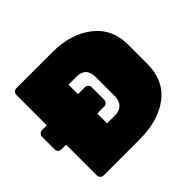

<svg xmlns="http://www.w3.org/2000/svg" viewBox="-164 -894 1089 1089"><g transform="rotate(-45 380.0 -350.0)"><path d="M27 -429H65V-673Q65 -684 73 -692Q81 -700 92 -700H380Q526 -700 620.5 -627.5Q715 -555 715 -425V-276Q715 -140 623 -70Q531 0 381 0H92Q81 0 73 -8Q65 -16 65 -27V-274H27Q16 -274 8 -282Q0 -290 0 -301V-402Q0 -413 8 -421Q16 -429 27 -429ZM315 -505V-429H371Q382 -429 390 -421Q398 -413 398 -402V-301Q398 -290 390 -282Q382 -274 371 -274H315V-195H380Q414 -195 434.5 -215.5Q455 -236 455 -276V-425Q455 -505 380 -505Z"/></g></svg>

Font: Rubik One
Style: Regular
Weight: 400
Designer: Hubert and Fischer with Elvire Volk Leonovitch
Foundry: Hubert and Fischer with Elvire Volk Leonovitch
Version: Version 1.001